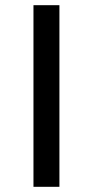

<svg xmlns="http://www.w3.org/2000/svg" viewBox="-20 -720 358 740"><path d="M209 0H109V-700H209Z"/></svg>

Font: Argentum Novus
Style: Regular
Weight: 400
Designer: Julieta Ulanovsky
Foundry: Julieta Ulanovsky
Version: Version 7.20;July 27, 2021;FontCreator 13.0.0.2683 64-bit